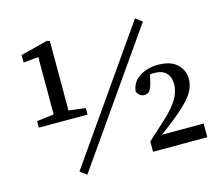

<svg xmlns="http://www.w3.org/2000/svg" viewBox="-100 -806 1114 963"><g transform="rotate(-15 457.5 -324.5)"><path d="M66 -265V-299L155 -310V-608L77 -600V-639L216 -675L232 -671V-310L319 -299V-265ZM240 26 206 0 674 -670 708 -644ZM588 0V-53L684 -141Q734 -187 756 -225Q778 -263 778 -300Q778 -339 757 -359.5Q736 -380 698 -380Q692 -380 686 -380Q680 -380 674 -378L664 -337Q657 -309 647.5 -297.5Q638 -286 621 -286Q606 -286 596.5 -294Q587 -302 582 -313Q587 -363 628 -389Q669 -415 724 -415Q790 -415 823 -383.5Q856 -352 856 -307Q856 -262 825 -221Q794 -180 723 -124L654 -71H870V0Z"/></g></svg>

Font: Source Serif 4 SmText
Style: Regular
Weight: 400
Designer: Frank Grießhammer
Foundry: Adobe
Version: Version 4.005;hotconv 1.1.0;makeotfexe 2.6.0